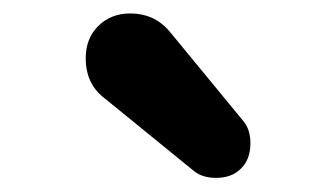

<svg xmlns="http://www.w3.org/2000/svg" viewBox="-20 -734 490 280"><path d="M335.9 -556.2Q345.2 -543.9 345.2 -525.4Q345.2 -501.5 331.5 -488.3Q318.4 -474.6 294.9 -474.6Q275.9 -474.6 263.7 -483.9L129.9 -592.8Q105 -613.3 105 -648.9Q105 -677.7 123 -695.8Q141.6 -714.4 169.9 -714.4Q204.6 -714.4 226.6 -689Z"/></svg>

Font: Anka/Coder Narrow
Style: Bold
Weight: 700
Width: 3
Monospace: yes
Version: Version 001.100